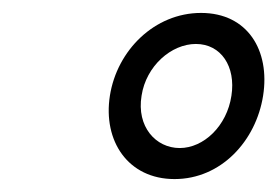

<svg xmlns="http://www.w3.org/2000/svg" viewBox="-20 -776 429 297"><path d="M387 -628C398 -698 363 -756 291 -756C219 -756 161 -698 150 -628C139 -558 178 -499 250 -499C322 -499 376 -558 387 -628ZM338 -628C331 -581 295 -547 258 -547C221 -547 191 -580 199 -628C206 -674 245 -708 283 -708C322 -708 345 -673 338 -628Z"/></svg>

Font: Charger Static
Style: 2Obl
Weight: 1000
Designer: Jasper
Foundry: KineticPlasma Fonts/Cannot Into Space Fonts
Version: Version 1.1